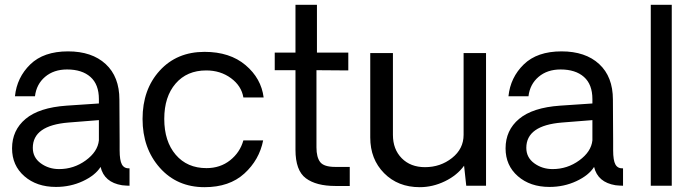

<svg xmlns="http://www.w3.org/2000/svg" viewBox="-20 -770 2897 796"><path d="M212 5Q132 5 81 -39.5Q30 -84 30 -155Q30 -230 86 -277Q142 -324 256 -332L390 -341V-359Q390 -420 355 -451Q320 -482 258 -482Q203 -482 167 -451.5Q131 -421 125 -371H42Q50 -449 105.5 -503Q161 -557 262 -557Q361 -557 418 -504.5Q475 -452 475 -357Q475 -317 475.5 -268Q476 -219 476 -185Q476 -151 476 -147Q476 -105 485.5 -88Q495 -71 517 -72V0Q506 0 486 -2Q412 -14 397 -78Q375 -43 323.5 -19Q272 5 212 5ZM225 -69Q286 -69 335.5 -105Q385 -141 390 -188V-272L264 -262Q116 -250 116 -157Q116 -117 149 -93Q182 -69 225 -69Z M828 6Q714 6 642.5 -74.5Q571 -155 571 -277Q571 -399 642 -477Q713 -555 828 -555Q933 -555 998 -500Q1063 -445 1073 -366H989Q981 -414 937.5 -446Q894 -478 835 -478Q755 -478 708 -423.5Q661 -369 661 -277Q661 -184 708.5 -128.5Q756 -73 836 -73Q893 -73 934 -105.5Q975 -138 989 -188H1071Q1055 -107 993 -50.5Q931 6 828 6Z M1370 1Q1291 1 1248 -31Q1205 -63 1205 -149V-479H1119V-552H1205V-750H1294V-552H1424V-478L1292 -479V-159Q1292 -118 1307.5 -98Q1323 -78 1370 -78H1430V1Z M1995 -550V0H1913L1904 -83Q1875 -43 1824.5 -18.5Q1774 6 1720 6Q1630 6 1572.5 -52Q1515 -110 1515 -200V-550H1609V-211Q1609 -151 1645.5 -114Q1682 -77 1742 -77Q1806 -77 1854 -115Q1902 -153 1902 -211V-550Z M2258 5Q2178 5 2127 -39.5Q2076 -84 2076 -155Q2076 -230 2132 -277Q2188 -324 2302 -332L2436 -341V-359Q2436 -420 2401 -451Q2366 -482 2304 -482Q2249 -482 2213 -451.5Q2177 -421 2171 -371H2088Q2096 -449 2151.5 -503Q2207 -557 2308 -557Q2407 -557 2464 -504.5Q2521 -452 2521 -357Q2521 -317 2521.5 -268Q2522 -219 2522 -185Q2522 -151 2522 -147Q2522 -105 2531.5 -88Q2541 -71 2563 -72V0Q2552 0 2532 -2Q2458 -14 2443 -78Q2421 -43 2369.5 -19Q2318 5 2258 5ZM2271 -69Q2332 -69 2381.5 -105Q2431 -141 2436 -188V-272L2310 -262Q2162 -250 2162 -157Q2162 -117 2195 -93Q2228 -69 2271 -69Z M2678 0V-750H2765V0Z"/></svg>

Font: Oakes Grotesk
Style: Regular
Weight: 400
Designer: Samuel Oakes
Foundry: Samuel Oakes
Version: Version 1.000;PS 001.000;hotconv 1.0.88;makeotf.lib2.5.64775